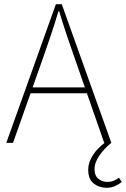

<svg xmlns="http://www.w3.org/2000/svg" viewBox="-20 -680 600 914"><path d="M488 214Q452 214 426 193.5Q400 173 400 128Q400 102 411.5 78Q423 54 441 34Q459 14 478 0H476L338 -396Q317 -456 298.5 -510.5Q280 -565 262 -626H258Q240 -565 221.5 -510.5Q203 -456 182 -396L42 0H10L246 -660H274L510 0Q478 25 454 59Q430 93 430 126Q430 157 449 171.5Q468 186 490 186Q507 186 520 181Q533 176 546 166L560 186Q548 196 529.5 205Q511 214 488 214ZM112 -236V-264H406V-236Z"/></svg>

Font: Source Sans 3
Style: Regular
Weight: 200
Designer: Paul D. Hunt
Foundry: Adobe
Version: Version 3.046;hotconv 1.0.118;makeotfexe 2.5.65603